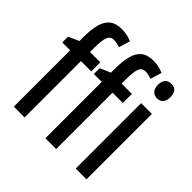

<svg xmlns="http://www.w3.org/2000/svg" viewBox="-191 -942 1119 1119"><g transform="rotate(45 368.5 -382.5)"><path d="M247.6 -464.4H162.6V0H73.7V-464.4H8.8V-512.2L73.7 -540.5V-572.3Q73.7 -635.3 85.2 -678.2Q96.7 -721.2 124 -743.2Q151.4 -765.1 198.7 -765.1Q222.2 -765.1 241.7 -761Q261.2 -756.8 283.2 -748L261.7 -678.2Q248 -682.6 236.1 -685.3Q224.1 -688 211.9 -688Q184.1 -688 173.6 -663.6Q163.1 -639.2 162.6 -575.7V-539.1H247.6ZM507.8 -464.4H422.9V0H334V-464.4H269V-512.2L334 -540.5V-572.3Q334 -635.3 345.5 -678.2Q356.9 -721.2 384.3 -743.2Q411.6 -765.1 459 -765.1Q482.4 -765.1 502 -761Q521.5 -756.8 543.5 -748L522 -678.2Q508.3 -682.6 496.3 -685.3Q484.4 -688 472.2 -688Q444.3 -688 433.8 -663.6Q423.3 -639.2 422.9 -575.7V-539.1H507.8ZM672.9 -539.1V0H584V-539.1ZM629.4 -743.7Q655.8 -743.7 668 -727.8Q680.2 -711.9 680.2 -683.6Q680.2 -655.3 667.2 -639.6Q654.3 -624 629.4 -624Q605 -624 591.3 -639.6Q577.6 -655.3 577.6 -683.6Q577.6 -712.9 590.6 -728.3Q603.5 -743.7 629.4 -743.7Z"/></g></svg>

Font: Open Sans Condensed Medium
Style: Regular
Weight: 500
Width: 3
Designer: Monotype Design Team
Foundry: Monotype Imaging Inc.
Version: Version 3.000